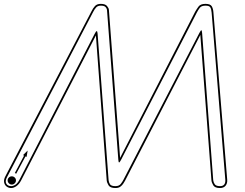

<svg xmlns="http://www.w3.org/2000/svg" viewBox="-45 -948 1233 968"><path d="M11.5 0Q-1.5 0 -11.5 -7.5Q-21.5 -15 -24.2 -28.5Q-27 -42 -17.5 -60L416.5 -891.5Q423.5 -906 433.5 -917.2Q443.5 -928.5 463.5 -928.5Q485.5 -928.5 494.5 -917.8Q503.5 -907 504 -898.5L560.5 -152L939 -889Q945.5 -900.5 955.5 -914.5Q965.5 -928.5 991 -928.5Q1016 -928.5 1023 -915.8Q1030 -903 1031 -885L1100.5 -42Q1102 -24 1092.5 -12Q1083 0 1064 0Q1038.5 0 1030.2 -13.8Q1022 -27.5 1021 -39L965 -772L585.5 -37Q582.5 -32 577 -23Q571.5 -14 562 -7Q552.5 0 537 0Q510.5 0 502.2 -13.8Q494 -27.5 493 -38.5L438.5 -769.5L61.5 -38.5Q51 -18.5 37.2 -9.2Q23.5 0 11.5 0ZM11.5 -9.5Q21.5 -9.5 32.8 -16.8Q44 -24 53.5 -42.5L431.5 -776Q439 -791 442.5 -791Q446 -791 447 -778.5L502.5 -39.5Q503.5 -29 509.5 -19.2Q515.5 -9.5 537 -9.5Q555.5 -9.5 564.2 -21.2Q573 -33 577 -41L960 -781.5Q967.5 -796 970.2 -795.5Q973 -795 974 -781L1030 -39.5Q1031 -29.5 1037.5 -19.5Q1044 -9.5 1064 -9.5Q1079 -9.5 1085.5 -18Q1092 -26.5 1091 -41L1022 -884.5Q1020.5 -901.5 1015.5 -910.5Q1010.5 -919.5 991 -919.5Q970 -919.5 961.8 -908Q953.5 -896.5 947.5 -885L565.5 -142.5Q558.5 -129 555.5 -129Q552.5 -129 551.5 -143.5L494.5 -897.5Q494 -904.5 487.5 -912Q481 -919.5 463.5 -919.5Q448 -919.5 439.8 -910.5Q431.5 -901.5 424.5 -887.5L-9 -56Q-17 -41 -15.8 -30.8Q-14.5 -20.5 -6.8 -15Q1 -9.5 11.5 -9.5ZM14.5 -17.5Q6 -17.5 -0.2 -23.8Q-6.5 -30 -6.5 -38.5Q-6.5 -47 -0.2 -53Q6 -59 14.5 -59Q23 -59 29.2 -53Q35.5 -47 35.5 -38.5Q35.5 -30 29.2 -23.8Q23 -17.5 14.5 -17.5ZM36.5 -72 30 -76 76.5 -163.5 71 -166 94.5 -189 89 -157 83.5 -159.5Z"/></svg>

Font: Edu AU VIC WA NT Arrows
Style: Regular
Weight: 400
Designer: Tina and Corey Anderson, Eben Sorkin, Mirko Velimirovic
Foundry: Google for Education
Version: Version 1.001